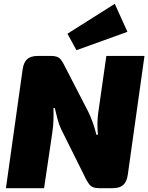

<svg xmlns="http://www.w3.org/2000/svg" viewBox="-20 -982 774 1002"><path d="M734 -690 647 -71Q642 -34 623.5 -17Q605 0 568 0H496Q462 0 447.5 -18Q433 -36 419 -67L301 -304Q289 -328 281 -357.5Q273 -387 266 -418H259Q260 -386 259 -354.5Q258 -323 253 -290L210 0H11L98 -619Q103 -656 121.5 -673Q140 -690 177 -690H249Q283 -690 297 -671.5Q311 -653 325 -623L441 -398Q453 -373 463.5 -344.5Q474 -316 483 -279H491Q488 -313 488.5 -340Q489 -367 493 -396L535 -690ZM579 -962 645 -816 379 -720 332 -806Z"/></svg>

Font: Exo 2 Black
Style: Italic
Weight: 900
Italic angle: -8°
Designer: Natanael Gama
Foundry: Natanael Gama
Version: Version 2.010